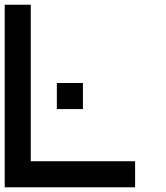

<svg xmlns="http://www.w3.org/2000/svg" viewBox="-20 -798 707 818"><path d="M0 0V-777.8H111.1V-111.1H555.6V0ZM333.3 -333.3H222.2V-444.4H333.3Z"/></svg>

Font: Pixeloid Sans
Style: Regular
Weight: 400
Designer: GGBotNet
Foundry: GGBotNet
Version: 0.5